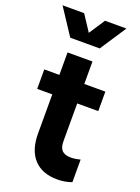

<svg xmlns="http://www.w3.org/2000/svg" viewBox="-161 -921 731 1004"><g transform="rotate(20 204.5 -419.5)"><path d="M31.2 -503.9H115.2V-628.9H253.9V-503.9H371.1V-395.5H253.9V-187.5Q253.4 -150.9 269 -134.5Q284.7 -118.2 319.3 -118.2Q343.3 -118.2 371.1 -126V0Q333.5 13.7 291 13.7Q206.1 13.7 160.4 -36.4Q114.7 -86.4 115.2 -179.7V-395.5H31.2ZM126.5 -851.6 184.6 -763.2 242.7 -851.6H361.8L266.1 -706.1H102.1L6.3 -851.6Z"/></g></svg>

Font: Wanted Sans
Style: Bold
Weight: 700
Designer: Original Design by Kil Hyung-jin and Kang Hanbin, Wanted Lab, Inc; Hangeul from Source Han Sans by Jang Soo-young and Ka
Foundry: Wanted Lab, Inc.
Version: Version 1.000